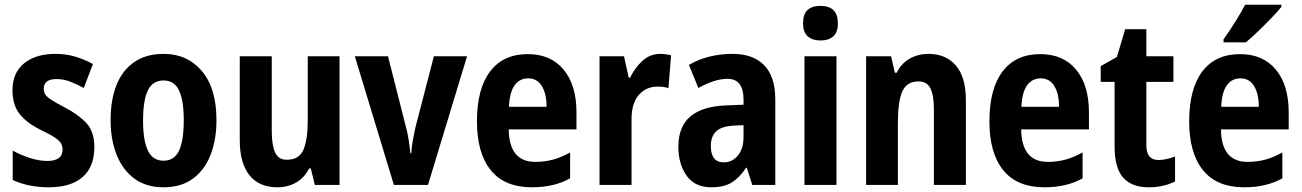

<svg xmlns="http://www.w3.org/2000/svg" viewBox="-20 -786 5532 816"><path d="M381 -161Q381 -77 331 -33.5Q281 10 188 10Q101 10 34 -21V-146Q66 -128 105.5 -115Q145 -102 181 -102Q246 -102 246 -151Q246 -164 239.5 -176Q233 -188 213 -201.5Q193 -215 153 -234Q94 -263 63.5 -301.5Q33 -340 33 -403Q33 -476 82 -516.5Q131 -557 216 -557Q259 -557 297.5 -546Q336 -535 375 -514L336 -412Q307 -428 278.5 -439Q250 -450 220 -450Q166 -450 166 -409Q166 -395 172.5 -384.5Q179 -374 198.5 -361.5Q218 -349 256 -329Q312 -300 346.5 -263.5Q381 -227 381 -161Z M900 -275Q900 -194 875.5 -129.5Q851 -65 801 -27.5Q751 10 674 10Q601 10 551 -27Q501 -64 475.5 -128.5Q450 -193 450 -275Q450 -360 474.5 -423Q499 -486 549.5 -521.5Q600 -557 676 -557Q776 -557 838 -484Q900 -411 900 -275ZM588 -273Q588 -189 608.5 -146Q629 -103 675 -103Q721 -103 741 -146Q761 -189 761 -275Q761 -359 741 -401.5Q721 -444 675 -444Q629 -444 608.5 -402Q588 -360 588 -273Z M1423 -547V0H1318L1301 -70H1294Q1273 -30 1238 -10Q1203 10 1159 10Q1081 10 1040 -41.5Q999 -93 999 -190V-547H1135V-228Q1135 -168 1149.5 -137.5Q1164 -107 1198 -107Q1252 -107 1270 -150.5Q1288 -194 1288 -275V-547Z M1654 0 1488 -547H1629L1704 -251Q1712 -223 1716.5 -193.5Q1721 -164 1724 -135H1728Q1729 -158 1734 -186.5Q1739 -215 1746 -246L1824 -547H1965L1799 0Z M2223 -556Q2321 -556 2375.5 -490Q2430 -424 2430 -309V-236H2142Q2144 -98 2255 -98Q2295 -98 2330 -107.5Q2365 -117 2403 -138V-28Q2335 10 2241 10Q2124 10 2065.5 -63Q2007 -136 2007 -270Q2007 -409 2063 -482.5Q2119 -556 2223 -556ZM2225 -453Q2189 -453 2167.5 -424Q2146 -395 2143 -332H2303Q2303 -387 2283 -420Q2263 -453 2225 -453Z M2786 -557Q2808 -557 2832 -551L2821 -411Q2803 -418 2775 -418Q2726 -418 2695 -382.5Q2664 -347 2664 -279V0H2528V-547H2632L2652 -456H2658Q2677 -496 2709.5 -526.5Q2742 -557 2786 -557Z M3093 -557Q3181 -557 3228 -508.5Q3275 -460 3275 -363V0H3177L3154 -73H3151Q3123 -31 3090 -10.5Q3057 10 3003 10Q2933 10 2898 -39.5Q2863 -89 2863 -162Q2863 -248 2914 -291Q2965 -334 3064 -338L3140 -341V-363Q3140 -451 3072 -451Q3044 -451 3013 -441Q2982 -431 2948 -412L2908 -510Q2946 -533 2993.5 -545Q3041 -557 3093 -557ZM3096 -252Q3046 -249 3023.5 -227.5Q3001 -206 3001 -166Q3001 -96 3056 -96Q3092 -96 3116 -125Q3140 -154 3140 -205V-254Z M3467 -761Q3541 -761 3541 -687Q3541 -649 3521.5 -631.5Q3502 -614 3467 -614Q3433 -614 3413 -631.5Q3393 -649 3393 -687Q3393 -726 3412 -743.5Q3431 -761 3467 -761ZM3535 -547V0H3399V-547Z M3926 -557Q4000 -557 4042.5 -507.5Q4085 -458 4085 -360V0H3949V-323Q3949 -380 3934.5 -410Q3920 -440 3884 -440Q3834 -440 3815 -398Q3796 -356 3796 -261V0H3661V-547H3767L3783 -477H3791Q3811 -517 3846.5 -537Q3882 -557 3926 -557Z M4401 -556Q4499 -556 4553.5 -490Q4608 -424 4608 -309V-236H4320Q4322 -98 4433 -98Q4473 -98 4508 -107.5Q4543 -117 4581 -138V-28Q4513 10 4419 10Q4302 10 4243.5 -63Q4185 -136 4185 -270Q4185 -409 4241 -482.5Q4297 -556 4401 -556ZM4403 -453Q4367 -453 4345.5 -424Q4324 -395 4321 -332H4481Q4481 -387 4461 -420Q4441 -453 4403 -453Z M4903 -106Q4935 -106 4974 -121V-15Q4951 -3 4922.5 3.5Q4894 10 4861 10Q4790 10 4753.5 -31Q4717 -72 4717 -165V-438H4658V-505L4727 -544L4762 -662H4852V-547H4967V-438H4852V-169Q4852 -106 4903 -106Z M5250 -556Q5348 -556 5402.5 -490Q5457 -424 5457 -309V-236H5169Q5171 -98 5282 -98Q5322 -98 5357 -107.5Q5392 -117 5430 -138V-28Q5362 10 5268 10Q5151 10 5092.5 -63Q5034 -136 5034 -270Q5034 -409 5090 -482.5Q5146 -556 5250 -556ZM5252 -453Q5216 -453 5194.5 -424Q5173 -395 5170 -332H5330Q5330 -387 5310 -420Q5290 -453 5252 -453ZM5426 -757Q5411 -738 5384.5 -710.5Q5358 -683 5328.5 -654.5Q5299 -626 5275 -606H5180V-619Q5206 -655 5230 -693.5Q5254 -732 5272 -766H5426Z"/></svg>

Font: Noto Sans Arabic Cond
Style: Bold
Weight: 700
Width: 3
Designer: Monotype Design Team, Nadine Chahine, Nizar Qandah and Khaled Hosny
Foundry: Monotype Imaging Inc.
Version: Version 2.012; ttfautohint (v1.8.4.7-5d5b)